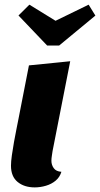

<svg xmlns="http://www.w3.org/2000/svg" viewBox="-20 -794 434 834"><path d="M130.7 20Q85.3 20 56.5 -3.7Q27.7 -27.3 27.7 -74.3Q27.7 -91.7 31.5 -119.2Q35.3 -146.7 40.8 -177.2Q46.3 -207.7 51.8 -235Q57.3 -262.3 60.7 -279.7L105.7 -510L285 -528L208.3 -137.7Q207.3 -129.7 205.3 -117.7Q203.3 -105.7 203.3 -95.7Q203.3 -77.7 213.5 -63.5Q223.7 -49.3 246.7 -47.7Q239.7 -24.3 221.7 -9.3Q203.7 5.7 179.5 12.8Q155.3 20 130.7 20ZM184.7 -596.3 60.3 -726.7 107.7 -773.7 221.3 -703.7 365 -773.7 394.3 -726.3 237 -596.3Z"/></svg>

Font: Sansita Swashed Light
Style: Regular
Weight: 300
Designer: Pablo Cosgaya
Foundry: Omnibus-Type
Version: Version 1.003